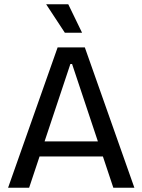

<svg xmlns="http://www.w3.org/2000/svg" viewBox="-20 -883 670 903"><path d="M18 0 251 -660H379L612 0H513L319 -582H311L117 0ZM127 -147V-218H514V-147ZM285 -729 197 -863H301L366 -729Z"/></svg>

Font: Bricolage Grotesque 60pt
Style: Regular
Weight: 400
Version: Version 1.001;gftools[0.9.33.dev8+g029e19f]